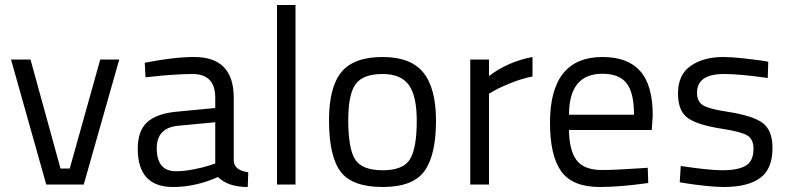

<svg xmlns="http://www.w3.org/2000/svg" viewBox="-20 -738 3166 768"><path d="M24 -500H102L222 -64H259L381 -500H457L315 0H165Z M915 -347V-93Q919 -56 973 -49L971 10Q892 10 852 -30Q762 10 672 10Q531 10 531 -143Q531 -214 568 -248.5Q605 -283 684 -291L841 -306V-347Q841 -442 750 -442Q719 -442 672 -439Q625 -436 594 -432L562 -429L559 -487Q676 -510 757 -510Q915 -510 915 -347ZM841 -249 693 -235Q607 -227 607 -145Q607 -53 684 -53Q715 -53 754 -60.5Q793 -68 817 -76L841 -84Z M1088 0V-718H1162V0Z M1511 -510Q1623 -510 1673.5 -447.5Q1724 -385 1724 -255Q1724 -118 1678 -54Q1632 10 1511 10Q1388 10 1342 -52Q1296 -114 1296 -257Q1296 -389 1345.5 -449.5Q1395 -510 1511 -510ZM1511 -57Q1594 -57 1620.5 -102Q1647 -147 1647 -255Q1647 -355 1615 -398.5Q1583 -442 1511 -442Q1432 -442 1402.5 -401.5Q1373 -361 1373 -257Q1373 -145 1400 -101Q1427 -57 1511 -57Z M1861 0V-500H1936V-434Q2013 -492 2110 -510V-432Q2068 -424 2024.5 -406.5Q1981 -389 1958 -376L1936 -363V0Z M2388 -58Q2421 -58 2467 -60.5Q2513 -63 2542 -65L2571 -67L2573 -6Q2460 10 2379 10Q2270 10 2225 -52.5Q2180 -115 2180 -247Q2180 -510 2390 -510Q2491 -510 2541 -453.5Q2591 -397 2591 -276L2587 -218H2256Q2257 -136 2286.5 -97Q2316 -58 2388 -58ZM2256 -279H2516Q2516 -368 2486 -405.5Q2456 -443 2390 -443Q2256 -443 2256 -279Z M3053 -491 3051 -426Q2940 -442 2876 -442Q2768 -442 2768 -367Q2768 -332 2792 -317Q2816 -302 2890 -291Q2993 -275 3031.5 -245.5Q3070 -216 3070 -146Q3070 -62 3020.5 -26Q2971 10 2875 10Q2847 10 2803 5.5Q2759 1 2729 -4L2699 -9L2703 -74Q2817 -57 2868 -57Q2933 -57 2963.5 -75.5Q2994 -94 2994 -143Q2994 -181 2969.5 -196Q2945 -211 2868 -223Q2770 -238 2731 -266Q2692 -294 2692 -364Q2692 -440 2743.5 -475Q2795 -510 2872 -510Q2905 -510 2950.5 -505Q2996 -500 3025 -496Z"/></svg>

Font: TypoPRO Titillium Text
Style: 400 wt
Weight: 400
Designer: Accademia di Belle Arti di Urbino and others
Foundry: Accademia di Belle Arti di Urbino and others.
Version: Version 25.000